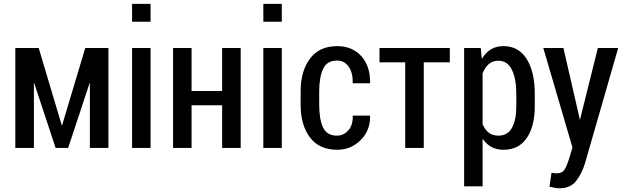

<svg xmlns="http://www.w3.org/2000/svg" viewBox="-20 -782 3300 1015"><path d="M306.6 -119.1H308.1L430.7 -528.3H553.2V0H455.1V-342.3H453.6L340.3 0H273.9L160.6 -343.3H159.2V0H61V-528.3H184.6Z M775.9 0H678.2V-528.3H775.9ZM775.9 -667H678.2V-761.7H775.9Z M1252.4 0H1154.3V-225.6H992.7V0H895V-528.3H992.7V-300.8H1154.3V-528.3H1252.4Z M1469.7 0H1372.1V-528.3H1469.7ZM1469.7 -667H1372.1V-761.7H1469.7Z M1761.7 -64.9Q1796.9 -64.9 1821.8 -93.3Q1846.7 -121.6 1844.7 -170.9H1936.5Q1938.5 -92.8 1886.7 -41.5Q1835 9.8 1763.2 9.8Q1667 9.8 1618.2 -55.9Q1569.3 -121.6 1569.3 -227.1V-299.8Q1569.3 -405.3 1618.4 -471.7Q1667.5 -538.1 1762.7 -538.1Q1842.3 -538.1 1890.1 -485.1Q1938 -432.1 1936.5 -341.8H1844.7Q1846.2 -396.5 1823.5 -429.2Q1800.8 -461.9 1761.7 -461.9Q1708 -461.9 1687.7 -417.2Q1667.5 -372.6 1667.5 -299.8V-227.1Q1667.5 -152.8 1687.5 -108.9Q1707.5 -64.9 1761.7 -64.9Z M2357.9 -452.6H2220.2V0H2122.1V-452.6H1986.3V-528.3H2357.9Z M2807.1 -220.2Q2807.1 -113.8 2764.4 -52Q2721.7 9.8 2642.1 9.8Q2605.5 9.8 2578.6 -4.6Q2551.8 -19 2532.7 -46.9L2531.2 -46.4V203.1H2433.6V-528.3H2521.5L2526.9 -472.2L2527.8 -471.7Q2547.4 -503.9 2575.2 -521Q2603 -538.1 2641.6 -538.1Q2721.7 -538.1 2764.4 -470Q2807.1 -401.9 2807.1 -285.2ZM2709.5 -285.2Q2709.5 -364.7 2686.3 -412.8Q2663.1 -460.9 2614.3 -460.9Q2584 -460.9 2564 -443.4Q2543.9 -425.8 2531.2 -394V-126Q2543.5 -96.2 2563.7 -80.6Q2584 -64.9 2615.2 -64.9Q2664.1 -64.9 2686.8 -106.9Q2709.5 -148.9 2709.5 -220.2Z M3038.1 -182.1 3044.9 -150.4H3046.4L3140.6 -528.3H3248L3072.3 82Q3055.7 136.2 3025.6 174.8Q2995.6 213.4 2937 213.4Q2924.3 213.4 2911.9 210.9Q2899.4 208.5 2884.8 204.6L2895.5 131.3Q2900.9 132.3 2909.4 133.3Q2918 134.3 2922.9 134.3Q2950.7 134.3 2963.4 116Q2976.1 97.7 2990.2 51.3L3006.3 -2.4L2852.1 -528.3H2958.5Z"/></svg>

Font: Franco
Style: Regular
Weight: 400
Designer: Google
Version: Version 1.200311; 2013